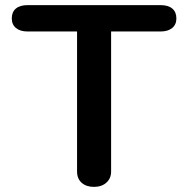

<svg xmlns="http://www.w3.org/2000/svg" viewBox="-20 -720 735 750"><path d="M281 -50V-597H88Q59 -597 42.5 -610.5Q26 -624 26 -648Q26 -673 42 -686.5Q58 -700 88 -700H607Q637 -700 653 -686.5Q669 -673 669 -648Q669 -624 652.5 -610.5Q636 -597 607 -597H414V-50Q414 -23 395.5 -6.5Q377 10 347 10Q317 10 299 -6Q281 -22 281 -50Z"/></svg>

Font: Kodchasan
Style: Bold
Weight: 700
Designer: Katatrad Aksorn Co.,Ltd.
Foundry: Cadson Demak Co.,Ltd.
Version: Version 1.000; ttfautohint (v1.6)